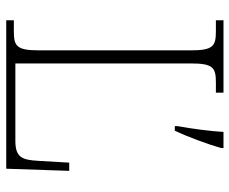

<svg xmlns="http://www.w3.org/2000/svg" viewBox="-82 -672 754 631"><g transform="rotate(90 295.5 -357.0)"><path d="M47 0H535L542 -207H515L509 -104C506 -51 497 -30 443 -30H189V-606C189 -679 202 -689 251 -689H285V-714H47V-689H84C133 -689 146 -679 146 -605V-109C146 -35 133 -25 84 -25H47ZM395 -563V-554H410C431 -598 455 -664 467 -706V-714H414C412 -675 404 -612 395 -563Z"/></g></svg>

Font: Noto Serif Lao ExtraLight
Style: Regular
Weight: 200
Designer: Monotype Design Team
Foundry: Monotype Imaging Inc.
Version: Version 2.003